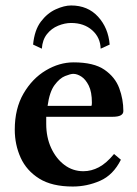

<svg xmlns="http://www.w3.org/2000/svg" viewBox="-20 -672 501 702"><path d="M348 -494Q347 -535 317 -561.5Q287 -588 240 -588Q217 -588 192.5 -578Q168 -568 151.5 -547Q135 -526 133 -494L101 -509Q106 -562 129.5 -593Q153 -624 184 -638Q215 -652 240 -652Q301 -652 338.5 -611Q376 -570 381 -509ZM397 -109 422 -88Q394 -32 346 -11Q298 10 246 10Q170 10 123.5 -19Q77 -48 55.5 -95.5Q34 -143 34 -198Q34 -275 66 -330Q98 -385 147.5 -414.5Q197 -444 249 -444Q323 -444 362 -417Q401 -390 416 -349.5Q431 -309 431 -266Q431 -245 392 -245H149V-219Q149 -170 167 -131Q185 -92 215.5 -69Q246 -46 285 -46Q314 -46 341.5 -60.5Q369 -75 397 -109ZM154 -285H314Q316 -287 316 -296Q316 -336 304.5 -359Q293 -382 277.5 -392Q262 -402 248 -402Q238 -402 218 -394Q198 -386 179.5 -361Q161 -336 154 -285Z"/></svg>

Font: Libertinus Serif SemiBold
Style: Regular
Weight: 600
Designer: Philipp H. Poll, Khaled Hosny
Foundry: Caleb Maclennan
Version: Version 7.051;RELEASE